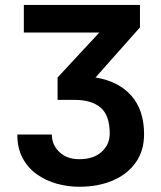

<svg xmlns="http://www.w3.org/2000/svg" viewBox="-20 -548 640 762"><path d="M74.6 -528.4H535.5V-439.3L359 -240.4Q451 -225.5 501.4 -168Q551.8 -110.4 551.8 -15.6Q551.8 50.4 518.6 97.1Q485.4 143.8 427.4 168.5Q369.3 193.2 294.7 193.2Q249.3 193.2 205.6 181.1Q161.9 169 126.4 143.8Q90.9 118.6 69.8 79.4Q48.7 40.1 48.7 -14.2H185.7Q185.7 26.3 215.2 55Q244.7 83.8 294.7 83.8Q351.6 83.8 383.5 54.5Q415.5 25.2 415.5 -17.8Q415.5 -89.8 379.6 -120.7Q343.8 -151.6 275.9 -151.6H208.5V-240.4L374.3 -419H74.6Z"/></svg>

Font: Interface
Style: Bold
Weight: 700
Designer: Rasmus Andersson
Foundry: rsms
Version: Version 1.8